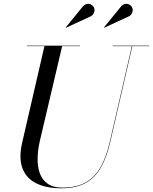

<svg xmlns="http://www.w3.org/2000/svg" viewBox="-20 -995 820 1030"><path d="M309 15Q227.5 15 173.8 -12Q120 -39 100 -93.5Q80 -148 99 -230L219 -750H314L194 -240Q183 -193 181.8 -148.2Q180.5 -103.5 192.8 -67.5Q205 -31.5 234.8 -10Q264.5 11.5 314.5 11.5Q391 11.5 440.8 -17.2Q490.5 -46 520.5 -99.8Q550.5 -153.5 568 -230L688 -750H690.5L570.5 -230Q552.5 -151.5 521.5 -96.8Q490.5 -42 439.2 -13.5Q388 15 309 15ZM124 -747.5V-750H409V-747.5ZM584 -747.5V-750H779.5V-747.5ZM538.5 -846 537 -847 631.5 -963Q639.5 -970.5 647.8 -973Q656 -975.5 663.8 -974Q671.5 -972.5 677.8 -968Q684 -963.5 687.5 -957.5Q692.5 -949.5 692 -939.8Q691.5 -930 686.8 -921.8Q682 -913.5 674 -908.5ZM333.5 -846 332 -847 426.5 -963Q434.5 -970.5 442.8 -973Q451 -975.5 458.8 -974Q466.5 -972.5 472.8 -968Q479 -963.5 482.5 -957.5Q487.5 -949.5 487 -939.8Q486.5 -930 481.8 -921.8Q477 -913.5 469 -908.5Z"/></svg>

Font: Bodoni Moda 72pt
Style: Italic
Weight: 400
Italic angle: -13°
Designer: Owen Earl
Foundry: indestructible type
Version: Version 2.005